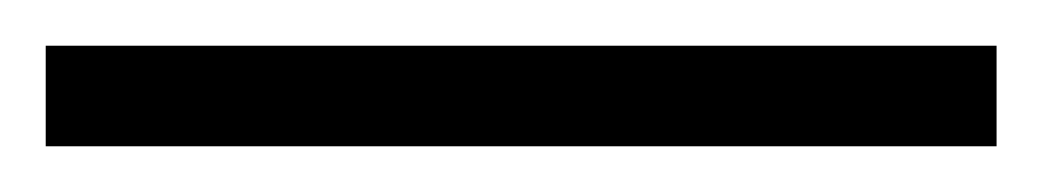

<svg xmlns="http://www.w3.org/2000/svg" viewBox="-22 70 456 84"><path d="M-2 134H414V90H-2Z"/></svg>

Font: Noto Sans Telugu SemiCondensed Light
Style: Regular
Weight: 300
Width: 4
Designer: Jelle Bosma - Monotype Design Team
Foundry: Monotype Imaging Inc.
Version: Version 2.005